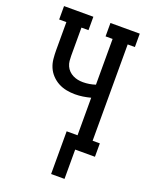

<svg xmlns="http://www.w3.org/2000/svg" viewBox="-166 -819 832 1077"><g transform="rotate(20 250.0 -280.0)"><path d="M278 175V-80H343V-304Q320 -298 297 -294.5Q274 -291 250 -291Q224 -291 198.5 -296Q173 -301 150.5 -313Q128 -325 110 -344Q92 -363 82 -386.5Q72 -410 69.5 -436Q67 -462 67 -487V-655H24V-735H199V-655H157V-487Q157 -472 158.5 -456.5Q160 -441 166.5 -426.5Q173 -412 184 -401Q195 -390 209 -383Q223 -376 238 -373Q253 -370 269 -370Q288 -370 306.5 -373Q325 -376 343 -382V-655H301V-735H476V-655H433V-80H476V0H358V175Z"/></g></svg>

Font: Iosevka Curly Slab Medium
Style: Regular
Weight: 500
Monospace: yes
Designer: Belleve Invis
Foundry: Belleve Invis
Version: Version 22.1.2; ttfautohint (v1.8.4)